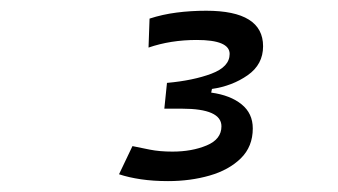

<svg xmlns="http://www.w3.org/2000/svg" viewBox="-20 -723 626 356"><path d="M291.5 -387.2Q264.2 -387.2 241.2 -390.6Q218.3 -394 200.7 -399.9L225.6 -452.1Q239.3 -449.2 257.6 -445.6Q275.9 -441.9 299.8 -441.9Q335.9 -441.9 363.3 -453.4Q390.6 -464.8 390.6 -488.8Q390.6 -521.5 317.4 -521.5H284.7L289.6 -569.3Q338.4 -573.7 372.1 -586.4Q405.8 -599.1 405.8 -623Q405.8 -648.9 344.7 -648.9Q296.4 -648.9 255.4 -634.8L257.3 -688.5Q281.2 -696.3 307.6 -699.7Q334 -703.1 362.3 -703.1Q467.8 -703.1 467.8 -637.2Q467.8 -603.5 439.2 -583.5Q410.6 -563.5 373 -558.1L371.6 -551.3Q407.2 -546.4 428 -529.5Q448.7 -512.7 448.7 -484.9Q448.7 -451.2 426.5 -429.4Q404.3 -407.7 368.7 -397.5Q333 -387.2 291.5 -387.2Z"/></svg>

Font: Cascadia Code PL Light
Style: Italic
Weight: 300
Italic angle: -10°
Monospace: yes
Designer: Aaron Bell
Foundry: Saja Typeworks
Version: Version 2404.023; ttfautohint (v1.8.4)